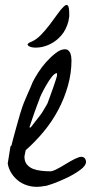

<svg xmlns="http://www.w3.org/2000/svg" viewBox="-20 -758 361 762"><path d="M21.5 -176.8Q21.5 -176.8 22.9 -178.2Q24.4 -179.7 25.4 -180.7Q27.3 -189.5 33.2 -210.9Q39.1 -232.4 45.9 -257.3Q52.7 -282.2 59.1 -303.7Q65.4 -325.2 68.4 -333Q69.3 -336.9 74.7 -350.1Q80.1 -363.3 86.9 -378.9Q93.8 -394.5 100.6 -410.2Q107.4 -425.8 110.4 -433.6Q117.2 -447.3 131.3 -469.7Q145.5 -492.2 163.6 -512.2Q181.6 -532.2 201.2 -547.4Q220.7 -562.5 237.3 -562.5Q246.1 -562.5 251.5 -557.6Q256.8 -552.7 259.3 -546.4Q261.7 -540 262.7 -532.2Q263.7 -524.4 263.7 -518.6Q263.7 -467.8 249.5 -417.5Q235.4 -367.2 210.9 -321.3Q186.5 -275.4 152.8 -234.9Q119.1 -194.3 82 -162.1Q81.1 -159.2 79.6 -150.4Q78.1 -141.6 77.1 -137.7V-135.7Q77.1 -116.2 87.4 -104.5Q97.7 -92.8 112.3 -87.4Q127 -82 145 -80.1Q163.1 -78.1 179.7 -78.1Q188.5 -78.1 205.6 -86.9Q222.7 -95.7 240.7 -106.9Q258.8 -118.2 276.4 -127Q293.9 -135.7 302.7 -135.7Q311.5 -135.7 316.4 -129.9Q321.3 -124 321.3 -115.2Q321.3 -100.6 298.8 -84Q276.4 -67.4 247.1 -53.2Q217.8 -39.1 190.9 -29.3Q164.1 -19.5 155.3 -19.5Q126 -13.7 100.6 -19Q75.2 -24.4 56.6 -37.6Q38.1 -50.8 25.9 -69.8Q13.7 -88.9 10.7 -109.4ZM206.1 -467.8Q197.3 -467.8 186 -453.6Q174.8 -439.5 164.1 -420.9Q153.3 -402.3 145 -385.3Q136.7 -368.2 135.7 -362.3Q132.8 -355.5 127 -339.8Q121.1 -324.2 115.2 -307.1Q109.4 -290 104 -274.4Q98.6 -258.8 96.7 -252H101.6Q101.6 -252 107.4 -259.3Q113.3 -266.6 120.6 -276.4Q127.9 -286.1 136.2 -296.4Q144.5 -306.6 148.4 -313.5Q152.3 -319.3 159.2 -331.5Q166 -343.8 168 -346.7Q171.9 -357.4 178.7 -375.5Q185.5 -393.6 191.4 -411.1Q197.3 -428.7 201.7 -441.9Q206.1 -455.1 206.1 -457ZM254.9 -699.2Q254.9 -698.2 254.9 -694.3Q254.9 -690.4 253.9 -686.5Q252.9 -682.6 252.4 -679.2Q252 -675.8 252 -674.8Q242.2 -638.7 223.1 -617.2Q204.1 -595.7 182.1 -584.5Q160.2 -573.2 139.2 -570.3Q118.2 -567.4 105 -570.8Q91.8 -574.2 89.8 -580.1Q87.9 -585.9 105.5 -592.8Q124 -600.6 142.6 -619.6Q161.1 -638.7 177.7 -660.6Q194.3 -682.6 208.5 -702.6Q222.7 -722.7 233.4 -732.4Q244.1 -742.2 249.5 -735.8Q254.9 -729.5 254.9 -699.2Z"/></svg>

Font: Cedarville Cursive
Style: Regular
Weight: 400
Designer: Kimberly Geswein
Foundry: Kimberly Geswein
Version: Version 1.001 2010